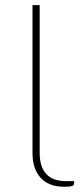

<svg xmlns="http://www.w3.org/2000/svg" viewBox="-20 -723 324 750"><path d="M107 -703H135V-126.5Q135 -15.5 237.5 -15.5H269.5V-5.5Q269.5 0.5 261.5 3.5Q253.5 6.5 230 6.5Q171 6.5 139 -28.2Q107 -63 107 -125.5Z"/></svg>

Font: Lato 2
Style: Regular
Weight: 200
Designer: Lukasz Dziedzic with Adam Twardoch and Botio Nikoltchev
Foundry: tyPoland Lukasz Dziedzic
Version: Version 2.015; 2015-08-06; http://www.latofonts.com/